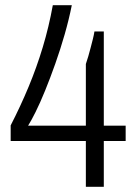

<svg xmlns="http://www.w3.org/2000/svg" viewBox="-20 -718 524 738"><path d="M310 0V-176H21V-236Q59 -310 90 -384.5Q121 -459 144.5 -537Q168 -615 183 -698H256Q245 -643 228.5 -585.5Q212 -528 192.5 -473Q173 -418 153.5 -370Q134 -322 116.5 -287Q99 -252 88 -235H310V-472Q315 -486 319.5 -502Q324 -518 328.5 -535Q333 -552 337 -568Q341 -584 343 -597H379V-235H463V-176H379V0Z"/></svg>

Font: Archivo SemiCondensed Light
Style: Regular
Weight: 300
Width: 4
Designer: Hector Gatti
Foundry: Omnibus-Type
Version: Version 2.001